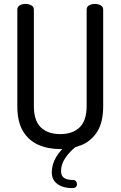

<svg xmlns="http://www.w3.org/2000/svg" viewBox="-20 -751 612 975"><path d="M286 6Q224 6 175 -15.5Q126 -37 97 -84.5Q68 -132 68 -212V-702Q68 -717 80.5 -724Q93 -731 110 -731Q126 -731 139 -724Q152 -717 152 -702V-212Q152 -139 187 -104.5Q222 -70 286 -70Q349 -70 384.5 -104.5Q420 -139 420 -212V-702Q420 -717 433 -724Q446 -731 462 -731Q478 -731 491 -724Q504 -717 504 -702V-212Q504 -132 475 -84.5Q446 -37 396.5 -15.5Q347 6 286 6ZM345 204Q317 204 294 195.5Q271 187 257 169.5Q243 152 243 125Q243 83 266 45Q289 7 328 -22L364 -5Q333 20 311.5 51.5Q290 83 290 118Q290 142 305.5 152.5Q321 163 351 163Q361 163 366 169.5Q371 176 371 185Q371 193 366 198.5Q361 204 345 204Z"/></svg>

Font: Dosis Medium
Style: Regular
Weight: 500
Designer: EdgarTolentino, PabloImpallari, IginoMarini
Foundry: EdgarTolentino, PabloImpallari, IginoMarini
Version: Version 3.001; ttfautohint (v1.8.2)